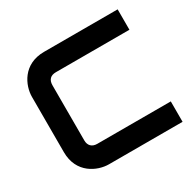

<svg xmlns="http://www.w3.org/2000/svg" viewBox="-152 -867 1052 1035"><g transform="rotate(-30 374.0 -350.0)"><path d="M701 -127H243C211 -127 192 -146 192 -178V-521C192 -555 210 -573 243 -573H701V-700H243C112 -700 65 -593 65 -522V-178C65 -47 172 0 243 0H701Z"/></g></svg>

Font: Audiowide
Style: Regular
Weight: 400
Designer: Astigmatic (AOETI)
Foundry: Astigmatic (AOETI)
Version: Version 1.002